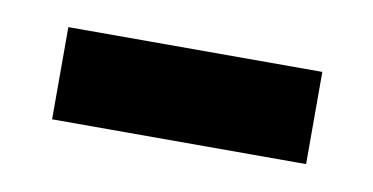

<svg xmlns="http://www.w3.org/2000/svg" viewBox="-29 -370 391 201"><g transform="rotate(10 166.5 -270.0)"><path d="M32 -221V-319H302V-221Z"/></g></svg>

Font: Archivo VF Beta
Style: Regular
Weight: 400
Designer: Hector Gatti
Foundry: Omnibus-Type
Version: Version 1.002